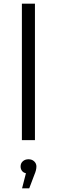

<svg xmlns="http://www.w3.org/2000/svg" viewBox="-20 -762 309 1044"><path d="M99 -742H170V0H99ZM178 143Q178 163 167 188L139 262H100L121 180Q107 177 99.5 167Q92 157 92 143Q92 126 104 115Q116 104 135 104Q154 104 166 115.5Q178 127 178 143Z"/></svg>

Font: Montserrat-Regular
Style: Regular
Weight: 400
Version: Version 7.200